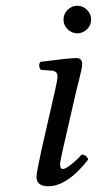

<svg xmlns="http://www.w3.org/2000/svg" viewBox="-20 -638 337 668"><path d="M215.5 -536Q201 -550 201 -570Q201 -590 215.5 -604Q230 -618 249 -618Q268 -618 282.5 -604Q297 -590 297 -570Q297 -550 282.5 -536Q268 -522 249 -522Q230 -522 215.5 -536ZM245 -320 200 -124Q189 -76 189 -67Q189 -50 199 -50Q207 -50 226 -64.5Q245 -79 264 -100Q281 -100 287 -83Q214 10 148 10Q107 10 107 -23Q107 -37 124 -115L171 -321Q180 -359 180 -372Q180 -390 162 -392L122 -395Q111 -411 121 -423Q223 -436 245 -436Q266 -436 266 -415Q266 -407 263 -394Q260 -381 254 -355.5Q248 -330 245 -320Z"/></svg>

Font: Linux Libertine O
Style: Italic
Weight: 400
Italic angle: -12°
Designer: Philipp H. Poll
Foundry: Philipp H. Poll
Version: Version 5.1.6